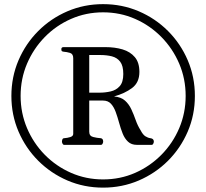

<svg xmlns="http://www.w3.org/2000/svg" viewBox="-20 -756 982 914"><path d="M470.7 137.2Q380.4 137.2 301.3 103.3Q222.2 69.3 162.1 9.3Q102.1 -50.8 68.1 -129.9Q34.2 -209 34.2 -299.3Q34.2 -389.6 68.1 -469Q102.1 -548.3 162.1 -608.4Q222.2 -668.5 301.3 -702.4Q380.4 -736.3 470.7 -736.3Q561 -736.3 640.4 -702.4Q719.7 -668.5 779.8 -608.4Q839.8 -548.3 873.8 -469Q907.7 -389.6 907.7 -299.3Q907.7 -209 873.8 -129.9Q839.8 -50.8 779.8 9.3Q719.7 69.3 640.4 103.3Q561 137.2 470.7 137.2ZM470.7 98.1Q552.2 98.1 623.3 66.9Q694.3 35.6 748.5 -19.3Q802.7 -74.2 833.3 -146.2Q863.8 -218.3 863.8 -299.3Q863.8 -380.9 833.3 -452.6Q802.7 -524.4 748.5 -579.6Q694.3 -634.8 623.3 -666Q552.2 -697.3 470.7 -697.3Q389.6 -697.3 318.4 -666Q247.1 -634.8 193.1 -579.6Q139.2 -524.4 108.6 -452.6Q78.1 -380.9 78.1 -299.3Q78.1 -218.3 108.6 -146.2Q139.2 -74.2 193.1 -19.3Q247.1 35.6 318.4 66.9Q389.6 98.1 470.7 98.1ZM285.6 -66.4Q280.3 -66.4 277.6 -72.3Q274.9 -78.1 274.9 -81.5Q274.9 -86.4 276.9 -92Q278.8 -97.7 285.2 -98.1Q300.8 -99.1 314.7 -103.5Q328.6 -107.9 328.6 -118.7V-479Q328.6 -499.5 313.2 -504.2Q297.9 -508.8 283.2 -509.8Q276.9 -510.7 274.4 -512.7Q272 -514.6 272 -522Q272 -531.7 282.7 -531.7H481.4Q526.9 -531.7 563.5 -520.8Q600.1 -509.8 621.8 -484.1Q643.6 -458.5 643.6 -413.6Q643.6 -363.3 608.9 -337.2Q574.2 -311 522.9 -296.9Q556.2 -293.9 575 -277.1Q593.8 -260.3 605.2 -235.6Q616.7 -210.9 626 -184.3Q635.3 -157.7 649.4 -135.7Q660.2 -114.7 672.1 -107.2Q684.1 -99.6 696.3 -98.1Q712.4 -96.2 712.4 -81.5Q712.4 -78.1 709.7 -72.3Q707 -66.4 701.7 -66.4H631.8Q605.5 -66.4 589.4 -81.5Q573.2 -96.7 563.7 -120.8Q554.2 -145 546.9 -171.9Q539.6 -198.7 530.8 -222.9Q522 -247.1 508.1 -262.2Q494.1 -277.3 470.2 -277.3H404.8V-128.9Q404.8 -108.4 423.6 -103.8Q442.4 -99.1 459.5 -98.1Q471.2 -96.7 471.2 -81.5Q471.2 -78.1 468.5 -72.3Q465.8 -66.4 460.4 -66.4ZM404.8 -314.9H454.6Q481 -314.9 506.8 -320.8Q532.7 -326.7 549.8 -345.7Q566.9 -364.7 566.9 -403.8Q566.9 -442.9 552.2 -462.2Q537.6 -481.4 512.7 -487.8Q487.8 -494.1 457 -494.1H404.8Z"/></svg>

Font: Gelasio
Style: Regular
Weight: 400
Designer: Eben Sorkin
Foundry: Eben Sorkin
Version: Version 1.008